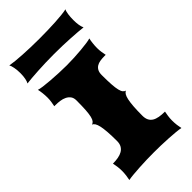

<svg xmlns="http://www.w3.org/2000/svg" viewBox="-276 -980 1051 1051"><g transform="rotate(-45 249.5 -454.0)"><path d="M53.7 0Q56.6 -12.2 58.8 -29.5Q61 -46.9 61 -65.4Q61 -82.5 58.6 -98.9Q56.2 -115.2 53.7 -127Q75.7 -127 94.5 -130.4Q113.3 -133.8 127.2 -141.8Q141.1 -149.9 149.2 -163.8Q157.2 -177.7 157.2 -198.7Q157.2 -239.7 155 -269Q152.8 -298.3 148.7 -317.4Q144.5 -336.4 138.2 -346.4Q131.8 -356.4 123.5 -358.9Q132.3 -361.8 138.7 -369.4Q145 -377 149.2 -394Q153.3 -411.1 155.3 -439.7Q157.2 -468.3 157.2 -513.2Q157.2 -532.7 148.2 -544.9Q139.2 -557.1 124.8 -564.2Q110.4 -571.3 92.8 -573.7Q75.2 -576.2 58.1 -576.2H48.8Q51.3 -587.9 53.7 -603.3Q56.2 -618.7 56.2 -635.7Q56.2 -653.8 54 -672.4Q51.8 -690.9 48.8 -703.1Q58.1 -699.7 81.3 -696.5Q104.5 -693.4 133.8 -691.2Q163.1 -689 195.3 -687.5Q227.5 -686 255.4 -686Q283.7 -686 313.5 -687.5Q343.3 -689 369.6 -691.4Q396 -693.8 416.5 -696.8Q437 -699.7 446.8 -703.1Q443.8 -690.9 441.7 -672.4Q439.5 -653.8 439.5 -635.7Q439.5 -618.7 441.9 -603.3Q444.3 -587.9 446.8 -576.2H436.5Q418.5 -576.2 403.3 -573.7Q388.2 -571.3 377 -564.2Q365.7 -557.1 359.4 -544.9Q353 -532.7 353 -513.2Q353 -468.3 355 -439.7Q356.9 -411.1 361.1 -394Q365.2 -377 371.6 -369.4Q377.9 -361.8 386.7 -358.9Q378.4 -356.4 372.1 -346.4Q365.7 -336.4 361.6 -317.4Q357.4 -298.3 355.2 -269Q353 -239.7 353 -198.7Q353 -177.7 360.1 -163.8Q367.2 -149.9 380.4 -141.8Q393.6 -133.8 412.8 -130.4Q432.1 -127 456.5 -127Q454.1 -115.2 451.7 -98.9Q449.2 -82.5 449.2 -65.4Q449.2 -46.9 451.4 -29.5Q453.6 -12.2 456.5 0Q442.4 -2.9 418.7 -5.1Q395 -7.3 366.9 -9Q338.9 -10.7 309.6 -11.5Q280.3 -12.2 255.4 -12.2Q230.5 -12.2 200.9 -11.5Q171.4 -10.7 143.3 -9Q115.2 -7.3 91.3 -5.1Q67.4 -2.9 53.7 0ZM33.2 -768.1Q38.6 -776.4 42.2 -794.2Q45.9 -812 45.9 -835.9Q45.9 -859.4 42 -879.6Q38.1 -899.9 32.7 -908.2Q48.3 -905.3 72.3 -902.8Q96.2 -900.4 125 -898.7Q153.8 -897 186.3 -896Q218.8 -895 252 -895Q284.2 -895 316.2 -895.8Q348.1 -896.5 376.7 -898.2Q405.3 -899.9 428.7 -902.3Q452.1 -904.8 467.3 -908.2Q461.9 -899.4 459 -879.4Q456.1 -859.4 456.1 -835.9Q456.1 -792 467.3 -768.1Q452.1 -770 428.7 -772Q405.3 -773.9 376.5 -775.6Q347.7 -777.3 315.2 -778.3Q282.7 -779.3 249.5 -779.3Q216.3 -779.3 184.1 -778.3Q151.9 -777.3 123.3 -775.6Q94.7 -773.9 71.5 -772Q48.3 -770 33.2 -768.1Z"/></g></svg>

Font: Arbutus
Style: Regular
Weight: 400
Designer: Karolina Lach
Foundry: Sorkin Type Co.
Version: Version 1.002